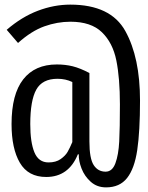

<svg xmlns="http://www.w3.org/2000/svg" viewBox="-20 -720 640 831"><path d="M586 -285Q586 -151 574 -70.5Q562 10 530 50.5Q498 91 439 91Q400 91 373 67Q346 43 333 9.5Q320 -24 321 -52H317Q277 46 180 46Q102 46 66 -15.5Q30 -77 30 -183Q30 -312 80.5 -376.5Q131 -441 226 -441Q263 -441 295 -433Q327 -425 367 -404V-108Q367 -34 385.5 -5.5Q404 23 437 23Q466 23 479.5 -13.5Q493 -50 496 -107.5Q499 -165 499 -268Q499 -382 483.5 -458.5Q468 -535 421 -580.5Q374 -626 285 -626Q228 -626 172 -606Q116 -586 58 -534L9 -591Q74 -647 144 -673.5Q214 -700 284 -700Q459 -700 522.5 -585.5Q586 -471 586 -285ZM111 -183Q111 -104 129 -60.5Q147 -17 190 -17Q222 -17 242.5 -31.5Q263 -46 272.5 -62.5Q282 -79 293 -105V-365Q264 -379 229 -379Q163 -379 137 -332Q111 -285 111 -183Z"/></svg>

Font: FiraDG Mono
Style: Regular
Weight: 400
Designer: Carrois Corporate & Edenspiekermann AG
Foundry: Carrois Corporate GbR & Edenspiekermann AG
Version: Version 3.206